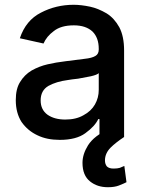

<svg xmlns="http://www.w3.org/2000/svg" viewBox="-20 -573 609 803"><path d="M137 -7Q96 -26 70 -63Q46 -101 46 -154Q46 -202 64 -230Q82 -260 112 -278Q144 -296 179 -304Q213 -312 255 -317L334 -327Q364 -330 379 -339Q393 -347 393 -366V-369Q393 -415 367 -441Q339 -467 289 -467Q235 -467 205 -443Q175 -421 162 -391L63 -413Q88 -488 151 -520Q214 -553 288 -553Q319 -553 357 -545Q390 -538 426 -517Q458 -497 479 -459Q499 -421 499 -362V0H396V-75H391Q377 -45 337 -16Q299 12 230 12Q176 12 137 -7ZM329 -91Q361 -108 377 -136Q393 -164 393 -197V-267Q386 -260 360 -254Q342 -250 307 -244Q279 -241 262 -238Q216 -232 183 -214Q150 -195 150 -153Q150 -114 179 -93Q208 -73 253 -73Q298 -73 329 -91ZM357 186Q325 161 325 108Q325 72 348 35Q374 -6 436 -33L499 0Q463 24 443 44Q419 68 419 98Q419 113 427 123Q436 132 455 132Q471 132 481 129L500 121L509 189Q502 193 477 203Q459 210 431 210Q387 210 357 186Z"/></svg>

Font: Sinter Medium
Style: Regular
Weight: 500
Foundry: Adobe & rsms
Version: Version 1.000